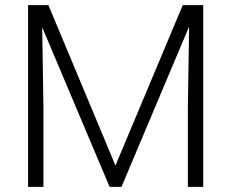

<svg xmlns="http://www.w3.org/2000/svg" viewBox="-20 -731 905 751"><path d="M169.4 -710.9 431.6 -83.5 694.8 -710.9H774.9V0H714.8V-309.6L719.7 -627L455.1 0H408.7L145 -624.5L149.9 -311.5V0H89.8V-710.9Z"/></svg>

Font: Vazir Thin FD-UI
Style: Thin-FD-UI
Weight: 100
Designer: Saber Rastikerdar
Foundry: Saber Rastikerdar
Version: Version 30.1.0